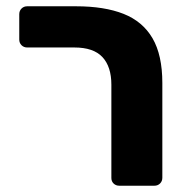

<svg xmlns="http://www.w3.org/2000/svg" viewBox="-20 -591 591 611"><path d="M359.5 0Q348.9 0 341.6 -6.9Q334.4 -13.9 334.4 -24.5V-321.4Q334.4 -378.9 305.9 -409.4Q277.5 -439.9 216.5 -439.9H66.4Q55.8 -439.9 48.5 -447.1Q41.3 -454.4 41.3 -465V-545.9Q41.3 -556.5 48.5 -563.8Q55.8 -571 66.4 -571H222.1Q312.1 -571 373.2 -546.9Q434.2 -522.7 465.4 -469.2Q496.6 -415.6 496.6 -327V-25.1Q496.6 -14.5 489.4 -7.2Q482.1 0 471.5 0Z"/></svg>

Font: Rubik Light
Style: Regular
Weight: 300
Designer: Hubert and Fischer
Foundry: Hubert and Fischer
Version: Version 2.300;gftools[0.9.30]